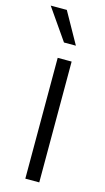

<svg xmlns="http://www.w3.org/2000/svg" viewBox="-140 -798 457 838"><g transform="rotate(15 88.5 -379.0)"><path d="M67.9 0V-545.9H130.9V0ZM77.1 -617.7 -20.5 -758.3H52.2L130.9 -617.7Z"/></g></svg>

Font: Inter Tight Light
Style: Regular
Weight: 300
Designer: Rasmus Andersson
Foundry: rsms
Version: Version 3.004